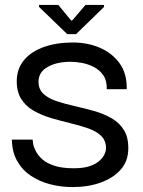

<svg xmlns="http://www.w3.org/2000/svg" viewBox="-20 -745 580 777"><path d="M273 12Q227 12 184 1Q141 -10 106 -33Q71 -56 50 -92.5Q29 -129 28 -180H112Q112 -177 114 -164Q116 -151 124.5 -134Q133 -117 150.5 -101Q168 -85 199.5 -74.5Q231 -64 279 -64Q316 -64 341 -72Q366 -80 381 -93Q396 -106 402.5 -120Q409 -134 409 -145Q409 -176 389.5 -195Q370 -214 337 -225.5Q304 -237 264.5 -246.5Q225 -256 186 -267.5Q147 -279 114.5 -298Q82 -317 64 -347.5Q46 -378 48 -426Q51 -472 80 -505Q109 -538 159.5 -555.5Q210 -573 275 -573Q334 -573 383.5 -552Q433 -531 463.5 -489.5Q494 -448 493 -384H412Q413 -419 398 -440.5Q383 -462 359.5 -474Q336 -486 311 -490.5Q286 -495 266 -495Q210 -495 173.5 -474.5Q137 -454 136 -417Q135 -385 155 -366Q175 -347 208 -336Q241 -325 281 -316Q321 -307 360 -296Q399 -285 431.5 -266.5Q464 -248 482.5 -217Q501 -186 499 -137Q497 -90 467 -57Q437 -24 387 -6Q337 12 273 12ZM252 -607 138 -717V-725H216L268 -662H272L326 -725H401V-717L288 -607Z"/></svg>

Font: Darker Grotesque Light SemiBold
Style: Regular
Weight: 600
Version: Version 1.000;gftools[0.9.28]